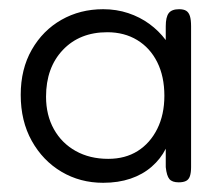

<svg xmlns="http://www.w3.org/2000/svg" viewBox="-20 -707 485 417"><path d="M369 -687Q379 -687 384.5 -683.5Q390 -680 392.5 -672Q395 -664 395 -650V-344Q395 -332 392.5 -324.5Q390 -317 384 -314Q378 -311 368 -311Q354 -311 348 -318Q342 -325 340 -344V-384Q329 -362 309.5 -345Q290 -328 263.5 -319Q237 -310 204 -310Q154 -310 113.5 -334Q73 -358 49 -401Q25 -444 25 -501Q25 -557 49 -599Q73 -641 113.5 -664Q154 -687 204 -687Q233 -687 258.5 -678.5Q284 -670 304.5 -655Q325 -640 340 -620V-650Q340 -670 346.5 -678.5Q353 -687 369 -687ZM215 -362Q252 -362 279 -379Q306 -396 321.5 -427Q337 -458 337 -499Q337 -541 321.5 -572Q306 -603 278 -620Q250 -637 213 -637Q153 -637 116.5 -598.5Q80 -560 80 -497Q80 -457 97 -426.5Q114 -396 144.5 -379Q175 -362 215 -362Z"/></svg>

Font: Fredoka Light Light
Style: Regular
Weight: 300
Version: Version 2.001